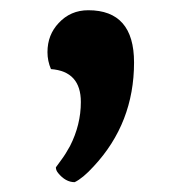

<svg xmlns="http://www.w3.org/2000/svg" viewBox="-20 -176 364 379"><path d="M154.3 -155.8Q244.6 -155.8 244.6 -52.7Q244.6 66.9 165 152.3Q143.6 175.8 127.4 183.6Q109.4 183.6 94.7 165.5Q90.3 160.2 90.3 154.3Q93.3 149.9 101.3 139.2Q109.4 128.4 118.2 112.3Q139.6 70.3 139.6 25.4Q139.6 -35.2 80.6 -39.6Q73.7 -55.7 73.7 -73Q73.7 -90.3 79.3 -104.7Q85 -119.1 95.7 -130.4Q119.1 -155.8 154.3 -155.8Z"/></svg>

Font: Quando
Style: Regular
Weight: 400
Version: Version 1.002